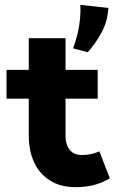

<svg xmlns="http://www.w3.org/2000/svg" viewBox="-20 -760 489 794"><path d="M292 14Q231 14 187.5 -13Q144 -40 121.5 -88Q99 -136 99 -199V-602H251V-199Q251 -176 258 -158Q265 -140 280 -129.5Q295 -119 319 -119Q339 -119 357 -123Q375 -127 391 -134L434 -23Q412 -8 376 3Q340 14 292 14ZM7 -352V-471H384V-352ZM312 -740 428 -727Q425 -672 400.5 -626.5Q376 -581 343 -544L282 -560Q294 -591 301 -621.5Q308 -652 311 -682Q314 -712 312 -740Z"/></svg>

Font: BioRhyme ExtraBold ExtraBold
Style: Regular
Weight: 800
Version: Version 1.600;gftools[0.9.33]